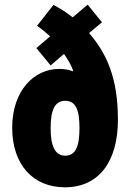

<svg xmlns="http://www.w3.org/2000/svg" viewBox="-20 -789 556 819"><path d="M208 -768 138 -679C158 -665 176 -650 194 -634L135 -584L196 -510L253 -559C271 -533 285 -509 292 -487L290 -485C273 -492 254 -495 232 -495C126 -495 32 -403 32 -244C32 -89 119 10 257 10C401 10 483 -99 483 -278C483 -457 435 -561 360 -648L415 -694L354 -769L290 -715C261 -738 233 -755 208 -768ZM258 -359C303 -359 319 -321 319 -243C319 -165 303 -125 258 -125C215 -125 196 -166 196 -242C196 -322 215 -359 258 -359Z"/></svg>

Font: Noto Sans Oriya ExtCond Blk
Style: Regular
Weight: 900
Width: 2
Designer: Amélie Bonet and Sol Matas
Foundry: Google LLC
Version: Version 2.006